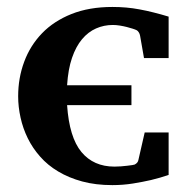

<svg xmlns="http://www.w3.org/2000/svg" viewBox="-20 -520 537 552"><path d="M464.8 -17.1Q440.9 -8.8 414.1 -2.4Q391.1 2.9 362.3 7.6Q333.5 12.2 303.2 12.2Q254.9 12.2 216.3 1.7Q177.7 -8.8 147.5 -26.9Q117.2 -44.9 95.5 -69.6Q73.7 -94.2 59.8 -122.6Q45.9 -150.9 39.1 -181.9Q32.2 -212.9 32.2 -243.2Q32.2 -295.9 49.6 -342.5Q66.9 -389.2 100.8 -424.3Q134.8 -459.5 185.5 -479.7Q236.3 -500 303.2 -500Q323.7 -500 343 -498.3Q362.3 -496.6 381.8 -492.9Q401.4 -489.3 421.9 -484.1Q442.4 -479 464.8 -472.2V-353H394L382.8 -417Q381.8 -422.9 378.9 -427.2Q376 -431.6 373 -433.1Q369.1 -435.1 361.6 -437.5Q354 -439.9 344.5 -442.4Q335 -444.8 324.5 -446.5Q314 -448.2 304.2 -448.2Q278.8 -448.2 256.1 -438.2Q233.4 -428.2 215.8 -407.2Q198.2 -386.2 187 -353.5Q175.8 -320.8 172.9 -274.9H357.9V-217.8H172.9Q179.2 -125 214.1 -83Q249 -41 309.1 -41Q317.9 -41 327.6 -41.7Q337.4 -42.5 345.9 -43.5Q354.5 -44.4 360.4 -45.4Q366.2 -46.4 367.2 -46.9Q376.5 -51.8 377.9 -60.1L396 -139.2H464.8Z"/></svg>

Font: Charis SIL CyrE
Style: Bold
Weight: 700
Foundry: SIL International
Version: Version 5.000